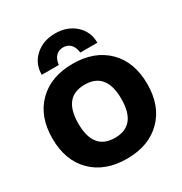

<svg xmlns="http://www.w3.org/2000/svg" viewBox="-221 -1143 1248 1315"><g transform="rotate(-30 403.0 -485.0)"><path d="M623 -780H488Q483 -824 460.5 -847Q438 -870 403 -870Q368 -870 345.5 -847Q323 -824 318 -780H183Q183 -868 245.5 -924Q308 -980 403 -980Q498 -980 560.5 -924Q623 -868 623 -780ZM233 -365Q233 -155 403 -155Q573 -155 573 -365Q573 -575 403 -575Q233 -575 233 -365ZM676.5 -90.5Q575 10 403 10Q231 10 129.5 -90.5Q28 -191 28 -365Q28 -539 129.5 -639.5Q231 -740 403 -740Q575 -740 676.5 -639.5Q778 -539 778 -365Q778 -191 676.5 -90.5Z"/></g></svg>

Font: Mplus 1p Black
Style: Regular
Weight: 900
Version: Version 1.061